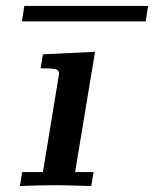

<svg xmlns="http://www.w3.org/2000/svg" viewBox="-20 -624 517 644"><path d="M46.9 0 54.2 -46.9H124L175.8 -362.8Q175.8 -364.7 177 -369.4Q178.2 -374 178.2 -375Q178.2 -389.2 165.5 -392.1Q152.8 -395 116.2 -395L124 -441.9L298.8 -450.2L231.9 -46.9H293.9L286.1 0Q189.9 -2.9 168.9 -2.9Q122.1 -2.9 46.9 0ZM53.7 -552.2 61.5 -604H476.6L468.8 -552.2Z"/></svg>

Font: CMU Serif Extra
Style: BoldSlanted
Weight: 700
Italic angle: -9.46001°
Version: Version 0.7.0